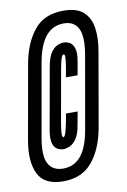

<svg xmlns="http://www.w3.org/2000/svg" viewBox="-94 -730 519 786"><g transform="rotate(-10 165.5 -337.0)"><path d="M105 7Q27 7 1.5 -45.2Q-24 -97.5 -8.5 -184L46 -491Q60.5 -574.5 102.8 -627.8Q145 -681 226 -681Q280.5 -681 308 -656.5Q335.5 -632 342 -589Q348.5 -546 338.5 -490.5L285 -183.5Q269.5 -97.5 226.2 -45.2Q183 7 105 7ZM114 -44.5Q159.5 -44.5 188.2 -79.2Q217 -114 229.5 -187L282 -486Q295 -560.5 278.5 -595Q262 -629.5 217.5 -629.5Q172.5 -629.5 143.2 -594.5Q114 -559.5 101 -486L48.5 -188Q34.5 -112.5 52 -78.5Q69.5 -44.5 114 -44.5ZM128.5 -122.5Q117 -122.5 104.5 -128.8Q92 -135 85.8 -153.2Q79.5 -171.5 85.5 -207L131.5 -465.5Q138.5 -503.5 151.2 -522Q164 -540.5 178.2 -546.5Q192.5 -552.5 203.5 -552.5Q215 -552.5 227.8 -546.5Q240.5 -540.5 247.2 -521.5Q254 -502.5 247 -464L237.5 -410.5H189L195.5 -446Q201 -479 201 -491.8Q201 -504.5 196 -504.5Q190.5 -504.5 185.8 -491.8Q181 -479 175.5 -448L136.5 -228Q126.5 -171 136.5 -171Q141.5 -171 146.2 -184.8Q151 -198.5 157.5 -231L163.5 -264.5H212L201.5 -208Q195.5 -172 182.2 -153.5Q169 -135 154.2 -128.8Q139.5 -122.5 128.5 -122.5Z"/></g></svg>

Font: Anybody UltraCondensed Medium
Style: Italic
Weight: 500
Width: 1
Italic angle: -10°
Designer: Tyler Finck
Foundry: Etcetera Type Company
Version: Version 1.010; ttfautohint (v1.8.3) -l 8 -r 50 -G 200 -x 14 